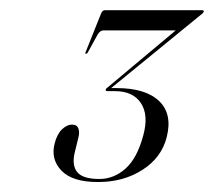

<svg xmlns="http://www.w3.org/2000/svg" viewBox="-20 -720 419 376"><path d="M194 -544.5 193 -547.5Q195.5 -547.5 200.8 -547.5Q206 -547.5 208 -547.5Q265 -547.5 291.5 -522.2Q318 -497 306.5 -451.5Q296.5 -411.5 259.2 -387.5Q222 -363.5 172 -363.5Q121.5 -363.5 100.2 -386Q79 -408.5 87 -439Q91.5 -457 101.2 -466.5Q111 -476 121 -476Q130.5 -476 133.5 -468.5Q136.5 -461 133 -448.5L127 -424Q120 -397.5 130.8 -383.5Q141.5 -369.5 174.5 -369.5Q203 -369.5 225.8 -389.8Q248.5 -410 260.5 -454.5Q271.5 -494.5 256 -518Q240.5 -541.5 205.5 -541.5H190.5Q188.5 -541.5 187.5 -542.5Q186.5 -543.5 187 -544.5Q187.5 -546 188.2 -546.8Q189 -547.5 191 -549L326.5 -662.5V-660.5H182.5Q176 -660.5 171 -652L151.5 -616.5Q151 -616 150 -615.2Q149 -614.5 148 -614.5Q147.5 -614.5 147.2 -615.5Q147 -616.5 147.5 -617.5L177.5 -692.5Q178.5 -695.5 180.5 -697.8Q182.5 -700 185 -700H376Q377.5 -700 378.5 -699.2Q379.5 -698.5 379 -697Q378.5 -696.5 377.8 -695Q377 -693.5 374.5 -692Z"/></svg>

Font: Fraunces 120pt Light
Style: Italic
Weight: 300
Italic angle: -16°
Version: Version 1.000;[b76b70a41]